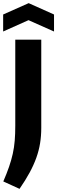

<svg xmlns="http://www.w3.org/2000/svg" viewBox="-39 -992 363 1219"><path d="M-18 160Q4 109 18.5 67Q33 25 42 -15.5Q51 -56 54.5 -99Q58 -142 58 -194V-740H223V-180Q223 -129 215.5 -82.5Q208 -36 191.5 10Q175 56 149 104Q123 152 85 207ZM-19 -900 143 -972 304 -900V-792L142 -864L-19 -792Z"/></svg>

Font: Encode Sans Compressed
Style: ExtraBold
Weight: 800
Designer: Pablo Impallari, Andres Torresi
Foundry: Pablo Impallari, Andres Torresi
Version: Version 1.000; ttfautohint (v1.00) -l 8 -r 50 -G 200 -x 14 -